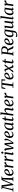

<svg xmlns="http://www.w3.org/2000/svg" viewBox="5432 -6326 1107 12083"><g transform="rotate(-90 5985.5 -284.5)"><path d="M-36 0 -32 -36.5 49 -49.5 209 -691.5 119 -703 124 -743H367L437 -250.5L451.5 -142.5L494.5 -255.5L703 -743H923.5L919 -703L832 -692L816 -50L900 -36.5L897 0H614L618 -37L708.5 -49L727.5 -494L740 -694L667 -516.5L440 0.5L378.5 0L298.5 -505.5L268.5 -694.5L227.5 -503L124 -49.5L222 -36.5L218 0Z M1364 -94.5Q1349.5 -74 1320 -49.5Q1290.5 -25 1248.8 -7.2Q1207 10.5 1156 10.5Q1085.5 10.5 1042 -21.2Q998.5 -53 979 -103.2Q959.5 -153.5 960.5 -208.5Q961 -280 983.2 -343.5Q1005.5 -407 1045 -455.8Q1084.5 -504.5 1137.5 -532.5Q1190.5 -560.5 1253 -560.5Q1325 -560.5 1359.2 -526.5Q1393.5 -492.5 1393.5 -441.5Q1394 -396 1372 -361Q1350 -326 1313.5 -300.8Q1277 -275.5 1233.5 -259.2Q1190 -243 1147.2 -235Q1104.5 -227 1070.5 -226Q1068 -183 1078 -143Q1088 -103 1113.2 -77.5Q1138.5 -52 1182 -52Q1227.5 -52 1268.8 -73.5Q1310 -95 1343 -130.5ZM1230.5 -511.5Q1195 -511.5 1167.2 -489Q1139.5 -466.5 1119.2 -430.2Q1099 -394 1087.2 -351.8Q1075.5 -309.5 1072 -270Q1108.5 -271.5 1147.2 -283.8Q1186 -296 1219.2 -317.8Q1252.5 -339.5 1272.8 -369.5Q1293 -399.5 1293 -437Q1292.5 -474 1276 -492.8Q1259.5 -511.5 1230.5 -511.5Z M1618 -405Q1630.5 -439 1656 -474.5Q1681.5 -510 1717 -534.2Q1752.5 -558.5 1795 -558.5Q1819 -558.5 1829 -551L1806 -440Q1801 -443.5 1788.8 -447Q1776.5 -450.5 1758.5 -450.5Q1718.5 -450.5 1677.8 -421.2Q1637 -392 1615 -344L1567 0H1465.5L1532 -476.5L1479.5 -500.5L1486 -534.5L1612.5 -557.5L1632.5 -545.5L1625 -457.5Z M2021.5 -405Q2034 -439 2059.5 -474.5Q2085 -510 2120.5 -534.2Q2156 -558.5 2198.5 -558.5Q2222.5 -558.5 2232.5 -551L2209.5 -440Q2204.5 -443.5 2192.2 -447Q2180 -450.5 2162 -450.5Q2122 -450.5 2081.2 -421.2Q2040.5 -392 2018.5 -344L1970.5 0H1869L1935.5 -476.5L1883 -500.5L1889.5 -534.5L2016 -557.5L2036 -545.5L2028.5 -457.5Z M2345.5 10Q2313 10 2294.2 -5.5Q2275.5 -21 2279 -54.5Q2281.5 -77.5 2288.8 -124.2Q2296 -171 2305.2 -231Q2314.5 -291 2324.5 -356Q2334.5 -421 2342 -480L2280.5 -502.5L2286.5 -534.5L2432.5 -557.5L2454 -546.5L2384 -86Q2381.5 -68 2386.5 -59.5Q2391.5 -51 2400 -51Q2410 -51 2421.2 -57.5Q2432.5 -64 2449.5 -80.5L2462 -56Q2456 -47 2440.5 -31.2Q2425 -15.5 2400.8 -2.8Q2376.5 10 2345.5 10ZM2414 -623Q2388.5 -623 2372.2 -640.2Q2356 -657.5 2356.5 -685Q2357 -718 2377 -739.5Q2397 -761 2427.5 -761Q2453.5 -761 2469 -744.2Q2484.5 -727.5 2484.5 -702Q2484 -667 2464.5 -645Q2445 -623 2414 -623Z M2665.5 10 2635 -160.5 2584 -462Q2578 -494.5 2561.5 -494.5Q2551 -495 2543.2 -489.8Q2535.5 -484.5 2528 -479L2516.5 -506Q2521 -513 2535.5 -525.5Q2550 -538 2571.2 -548.5Q2592.5 -559 2618 -559Q2654.5 -559 2669.5 -541Q2684.5 -523 2689 -490L2724 -172.5L2734.5 -72L2774 -176L2919.5 -553H3013L3050.5 -166.5L3059 -70.5L3110 -150.5Q3133.5 -186.5 3155.8 -232.2Q3178 -278 3192.5 -326.8Q3207 -375.5 3207.5 -420Q3208 -447.5 3198.5 -468.2Q3189 -489 3189 -508.5Q3189 -532 3203 -546Q3217 -560 3239.5 -560Q3272.5 -560 3286.8 -533Q3301 -506 3301.5 -463Q3301.5 -429.5 3287.8 -386.8Q3274 -344 3251.2 -297.5Q3228.5 -251 3201 -206.2Q3173.5 -161.5 3146 -123.5L3059 4L2978 9L2960.5 -158.5L2941.5 -372.5L2936.5 -446.5L2913 -372L2821 -158.5L2752.5 3.5Z M3747.5 -94.5Q3733 -74 3703.5 -49.5Q3674 -25 3632.2 -7.2Q3590.5 10.5 3539.5 10.5Q3469 10.5 3425.5 -21.2Q3382 -53 3362.5 -103.2Q3343 -153.5 3344 -208.5Q3344.5 -280 3366.8 -343.5Q3389 -407 3428.5 -455.8Q3468 -504.5 3521 -532.5Q3574 -560.5 3636.5 -560.5Q3708.5 -560.5 3742.8 -526.5Q3777 -492.5 3777 -441.5Q3777.5 -396 3755.5 -361Q3733.5 -326 3697 -300.8Q3660.5 -275.5 3617 -259.2Q3573.5 -243 3530.8 -235Q3488 -227 3454 -226Q3451.5 -183 3461.5 -143Q3471.5 -103 3496.8 -77.5Q3522 -52 3565.5 -52Q3611 -52 3652.2 -73.5Q3693.5 -95 3726.5 -130.5ZM3614 -511.5Q3578.5 -511.5 3550.8 -489Q3523 -466.5 3502.8 -430.2Q3482.5 -394 3470.8 -351.8Q3459 -309.5 3455.5 -270Q3492 -271.5 3530.8 -283.8Q3569.5 -296 3602.8 -317.8Q3636 -339.5 3656.2 -369.5Q3676.5 -399.5 3676.5 -437Q3676 -474 3659.5 -492.8Q3643 -511.5 3614 -511.5Z M4249.5 -91Q4246.5 -68 4253 -59.5Q4259.5 -51 4268.5 -51Q4285 -51 4313.5 -77.5L4327 -53Q4322 -45 4306.5 -30Q4291 -15 4267.5 -2.5Q4244 10 4214 10Q4185 10 4167.5 -6Q4150 -22 4151.5 -56L4156 -90Q4131 -53 4091.5 -21.5Q4052 10 3995.5 10Q3942 10 3906.2 -16.2Q3870.5 -42.5 3852.5 -88.5Q3834.5 -134.5 3834.5 -193.5Q3834.5 -256 3855.5 -320.5Q3876.5 -385 3917.5 -439Q3958.5 -493 4018.5 -526Q4078.5 -559 4156 -559Q4180 -559 4207.5 -553Q4235 -547 4256 -538L4315.5 -557.5ZM4204.5 -491Q4180 -510 4144 -510Q4093.5 -510 4055.8 -481.5Q4018 -453 3992.8 -406.8Q3967.5 -360.5 3955 -305.2Q3942.5 -250 3942.5 -196.5Q3942.5 -124.5 3965.8 -88.2Q3989 -52 4025.5 -52Q4055 -52 4080 -67.2Q4105 -82.5 4124.5 -105Q4144 -127.5 4157 -149.5Z M4530.5 -176Q4526.5 -148 4524.5 -130Q4522.5 -112 4522.5 -93Q4522.5 -59.5 4555 -59.5Q4588.5 -59.5 4613.2 -71.5Q4638 -83.5 4654.5 -97.5L4665.5 -60.5Q4645.5 -37 4603.2 -13.5Q4561 10 4502.5 10Q4464.5 10 4440.5 -9Q4416.5 -28 4417 -71.5Q4417 -83 4419.2 -104Q4421.5 -125 4426.5 -161L4471.5 -486.5H4408L4416 -523.5L4482.5 -545.5Q4493 -557 4505 -582Q4517 -607 4527.8 -635Q4538.5 -663 4546.5 -685H4602.5L4583 -546H4704.5L4696 -486.5H4575Z M4903 -412.5Q4927.5 -452 4960.8 -485.5Q4994 -519 5033 -539Q5072 -559 5113.5 -559Q5166.5 -559 5197 -527.8Q5227.5 -496.5 5227.5 -420.5Q5227.5 -400 5223.5 -369.5Q5219.5 -339 5213.8 -306Q5208 -273 5203 -244.5Q5196 -205.5 5188 -159.8Q5180 -114 5178 -82.5Q5177 -50.5 5194.5 -50.5Q5211.5 -50.5 5244 -78.5L5256 -53.5Q5250.5 -45.5 5234.5 -30.2Q5218.5 -15 5193.8 -2.5Q5169 10 5136.5 10Q5100.5 10 5085 -6.5Q5069.5 -23 5070.5 -54.5Q5071 -82.5 5079.8 -130.5Q5088.5 -178.5 5096 -222Q5104 -265.5 5112.8 -317.8Q5121.5 -370 5121 -410.5Q5121 -454.5 5107.5 -470.8Q5094 -487 5066.5 -487Q5039 -487 5006.5 -466.2Q4974 -445.5 4943.8 -411.8Q4913.5 -378 4892.5 -338.5L4846 0H4745L4847 -749L4784.5 -766.5L4790.5 -798L4934 -817L4955 -805Z M5734 -94.5Q5719.5 -74 5690 -49.5Q5660.5 -25 5618.8 -7.2Q5577 10.5 5526 10.5Q5455.5 10.5 5412 -21.2Q5368.5 -53 5349 -103.2Q5329.5 -153.5 5330.5 -208.5Q5331 -280 5353.2 -343.5Q5375.5 -407 5415 -455.8Q5454.5 -504.5 5507.5 -532.5Q5560.5 -560.5 5623 -560.5Q5695 -560.5 5729.2 -526.5Q5763.5 -492.5 5763.5 -441.5Q5764 -396 5742 -361Q5720 -326 5683.5 -300.8Q5647 -275.5 5603.5 -259.2Q5560 -243 5517.2 -235Q5474.5 -227 5440.5 -226Q5438 -183 5448 -143Q5458 -103 5483.2 -77.5Q5508.5 -52 5552 -52Q5597.5 -52 5638.8 -73.5Q5680 -95 5713 -130.5ZM5600.5 -511.5Q5565 -511.5 5537.2 -489Q5509.5 -466.5 5489.2 -430.2Q5469 -394 5457.2 -351.8Q5445.5 -309.5 5442 -270Q5478.5 -271.5 5517.2 -283.8Q5556 -296 5589.2 -317.8Q5622.5 -339.5 5642.8 -369.5Q5663 -399.5 5663 -437Q5662.5 -474 5646 -492.8Q5629.5 -511.5 5600.5 -511.5Z M5988 -405Q6000.5 -439 6026 -474.5Q6051.5 -510 6087 -534.2Q6122.5 -558.5 6165 -558.5Q6189 -558.5 6199 -551L6176 -440Q6171 -443.5 6158.8 -447Q6146.5 -450.5 6128.5 -450.5Q6088.5 -450.5 6047.8 -421.2Q6007 -392 5985 -344L5937 0H5835.5L5902 -476.5L5849.5 -500.5L5856 -534.5L5982.5 -557.5L6002.5 -545.5L5995 -457.5Z M6490 0 6493.5 -39.5 6610 -50 6695.5 -698 6540.5 -689 6483.5 -504.5 6425.5 -503.5 6465.5 -743H7044L7017.5 -503.5L6962 -503L6956 -689L6804 -698L6718.5 -50L6839 -39.5L6835.5 0Z M7426.5 -94.5Q7412 -74 7382.5 -49.5Q7353 -25 7311.2 -7.2Q7269.5 10.5 7218.5 10.5Q7148 10.5 7104.5 -21.2Q7061 -53 7041.5 -103.2Q7022 -153.5 7023 -208.5Q7023.5 -280 7045.8 -343.5Q7068 -407 7107.5 -455.8Q7147 -504.5 7200 -532.5Q7253 -560.5 7315.5 -560.5Q7387.5 -560.5 7421.8 -526.5Q7456 -492.5 7456 -441.5Q7456.5 -396 7434.5 -361Q7412.5 -326 7376 -300.8Q7339.5 -275.5 7296 -259.2Q7252.5 -243 7209.8 -235Q7167 -227 7133 -226Q7130.5 -183 7140.5 -143Q7150.5 -103 7175.8 -77.5Q7201 -52 7244.5 -52Q7290 -52 7331.2 -73.5Q7372.5 -95 7405.5 -130.5ZM7293 -511.5Q7257.5 -511.5 7229.8 -489Q7202 -466.5 7181.8 -430.2Q7161.5 -394 7149.8 -351.8Q7138 -309.5 7134.5 -270Q7171 -271.5 7209.8 -283.8Q7248.5 -296 7281.8 -317.8Q7315 -339.5 7335.2 -369.5Q7355.5 -399.5 7355.5 -437Q7355 -474 7338.5 -492.8Q7322 -511.5 7293 -511.5Z M7830 9.5Q7801 9.5 7785.8 -5Q7770.5 -19.5 7761 -46.5L7705 -220L7565 0H7457L7678.5 -279L7597.5 -462.5Q7591 -476.5 7583.5 -486Q7576 -495.5 7562.5 -495.5Q7548.5 -495.5 7537 -488.8Q7525.5 -482 7518 -474.5L7503 -501Q7508 -508 7524 -521.8Q7540 -535.5 7565.5 -546.5Q7591 -557.5 7625 -557.5Q7653 -557.5 7669.8 -544.5Q7686.5 -531.5 7692.5 -509L7741 -339L7878.5 -546H7982.5L7767.5 -280L7853 -95.5Q7860.5 -79 7868.5 -68.2Q7876.5 -57.5 7889 -57.5Q7910.5 -57.5 7940.5 -86.5L7957 -57.5Q7952 -49 7937 -33Q7922 -17 7895.5 -3.8Q7869 9.5 7830 9.5Z M8151.5 -176Q8147.5 -148 8145.5 -130Q8143.5 -112 8143.5 -93Q8143.5 -59.5 8176 -59.5Q8209.5 -59.5 8234.2 -71.5Q8259 -83.5 8275.5 -97.5L8286.5 -60.5Q8266.5 -37 8224.2 -13.5Q8182 10 8123.5 10Q8085.5 10 8061.5 -9Q8037.5 -28 8038 -71.5Q8038 -83 8040.2 -104Q8042.5 -125 8047.5 -161L8092.5 -486.5H8029L8037 -523.5L8103.5 -545.5Q8114 -557 8126 -582Q8138 -607 8148.8 -635Q8159.5 -663 8167.5 -685H8223.5L8204 -546H8325.5L8317 -486.5H8196Z M8507.5 0 8510.5 -36.5 8578 -49.5 8661.5 -691.5 8594.5 -703 8599 -743H8727.5Q8764.5 -743 8797 -747Q8829.5 -751 8871.5 -751Q9002.5 -751 9058 -707.5Q9113.5 -664 9114.5 -578Q9115 -521 9091 -471.8Q9067 -422.5 9023 -387.8Q8979 -353 8919 -338.5Q8936.5 -331 8952.8 -310.2Q8969 -289.5 8983.5 -263Q8998 -236.5 9009.2 -211.2Q9020.5 -186 9028 -169.5Q9049 -120.5 9062 -92.2Q9075 -64 9089.8 -52Q9104.5 -40 9130 -39.5L9125 0H9006Q8992 0 8975.5 -26.2Q8959 -52.5 8937 -111Q8918 -160 8898.8 -208.8Q8879.5 -257.5 8860 -291.5Q8840.5 -325.5 8822.5 -329.5Q8819 -329 8801 -329Q8783 -329 8760.2 -328.8Q8737.5 -328.5 8720 -329L8683.5 -49.5L8775 -36.5L8772 0ZM8852.5 -703.5Q8840.5 -703.5 8814 -701.5Q8787.5 -699.5 8767.5 -695.5L8726 -377.5Q8743 -377.5 8766 -377.2Q8789 -377 8808 -377Q8827 -377 8832.5 -377.5Q8914.5 -382 8960.5 -437.8Q9006.5 -493.5 9004.5 -577Q9003 -639.5 8968.2 -671.5Q8933.5 -703.5 8852.5 -703.5Z M9588 -94.5Q9573.5 -74 9544 -49.5Q9514.5 -25 9472.8 -7.2Q9431 10.5 9380 10.5Q9309.5 10.5 9266 -21.2Q9222.5 -53 9203 -103.2Q9183.5 -153.5 9184.5 -208.5Q9185 -280 9207.2 -343.5Q9229.5 -407 9269 -455.8Q9308.5 -504.5 9361.5 -532.5Q9414.5 -560.5 9477 -560.5Q9549 -560.5 9583.2 -526.5Q9617.5 -492.5 9617.5 -441.5Q9618 -396 9596 -361Q9574 -326 9537.5 -300.8Q9501 -275.5 9457.5 -259.2Q9414 -243 9371.2 -235Q9328.5 -227 9294.5 -226Q9292 -183 9302 -143Q9312 -103 9337.2 -77.5Q9362.5 -52 9406 -52Q9451.5 -52 9492.8 -73.5Q9534 -95 9567 -130.5ZM9454.5 -511.5Q9419 -511.5 9391.2 -489Q9363.5 -466.5 9343.2 -430.2Q9323 -394 9311.2 -351.8Q9299.5 -309.5 9296 -270Q9332.5 -271.5 9371.2 -283.8Q9410 -296 9443.2 -317.8Q9476.5 -339.5 9496.8 -369.5Q9517 -399.5 9517 -437Q9516.5 -474 9500 -492.8Q9483.5 -511.5 9454.5 -511.5Z M10088.5 37Q10080.5 95.5 10053.5 136.2Q10026.5 177 9988 202Q9949.5 227 9905.8 238.2Q9862 249.5 9820.5 249.5Q9785.5 249.5 9750.2 242.8Q9715 236 9698 227.5L9721.5 144.5Q9738 158 9774.2 173.8Q9810.5 189.5 9849.5 189.5Q9909.5 189.5 9941.5 162Q9973.5 134.5 9984 62L10003.5 -73Q9980 -41.5 9940.2 -15.8Q9900.5 10 9849 10Q9767 10 9726.2 -47.5Q9685.5 -105 9685.5 -195Q9685.5 -257.5 9706.2 -321.5Q9727 -385.5 9767.5 -439.2Q9808 -493 9867.5 -526Q9927 -559 10004.5 -559Q10035 -559 10064 -552.5Q10093 -546 10113.5 -537L10177.5 -558.5ZM10064.5 -488.5Q10051.5 -499.5 10033.2 -504.8Q10015 -510 9994.5 -510Q9942 -510 9904 -480Q9866 -450 9841.5 -402.5Q9817 -355 9805.5 -300.8Q9794 -246.5 9794 -197.5Q9794 -127.5 9817 -89.8Q9840 -52 9880.5 -52Q9924.5 -52 9960 -79.8Q9995.5 -107.5 10013 -141.5Z M10374 10Q10324 10 10288.8 -17.8Q10253.5 -45.5 10253 -115Q10253 -137 10256 -167.8Q10259 -198.5 10263.5 -231.2Q10268 -264 10272 -291L10300.5 -477L10246 -503.5L10252 -537L10388.5 -557.5L10408.5 -546.5L10373.5 -288Q10368.5 -246.5 10362.5 -204.2Q10356.5 -162 10356.5 -131.5Q10356.5 -86 10372.5 -69.8Q10388.5 -53.5 10418 -53.5Q10444 -53.5 10470.8 -68.8Q10497.5 -84 10521.5 -108.5Q10545.5 -133 10562.5 -160.5L10615 -552.5H10717L10653 -87.5Q10648 -51 10668.5 -51Q10678 -51 10689.8 -57.8Q10701.5 -64.5 10719 -81L10731 -56Q10725.5 -47.5 10709.2 -31.8Q10693 -16 10668.5 -3.2Q10644 9.5 10614 9.5Q10582 9.5 10567.2 -7.5Q10552.5 -24.5 10554 -51.5Q10553.5 -56 10555.8 -73.8Q10558 -91.5 10560 -104L10558.5 -105Q10538.5 -76 10511.5 -49.5Q10484.5 -23 10450.2 -6.5Q10416 10 10374 10Z M10914 -85.5Q10909.5 -51 10930 -51Q10939 -51 10950.5 -57Q10962 -63 10980 -80.5L10992 -56.5Q10986 -47 10970.8 -31.2Q10955.5 -15.5 10931 -2.8Q10906.5 10 10873 10Q10846.5 10 10828.2 -4.2Q10810 -18.5 10810.5 -52Q10810.5 -58.5 10811.8 -70Q10813 -81.5 10814.5 -90L10909 -749.5L10846.5 -767L10854.5 -798.5L10997 -817.5L11016.5 -805.5Z M11483.5 -91Q11480.5 -68 11487 -59.5Q11493.5 -51 11502.5 -51Q11519 -51 11547.5 -77.5L11561 -53Q11556 -45 11540.5 -30Q11525 -15 11501.5 -2.5Q11478 10 11448 10Q11419 10 11401.5 -6Q11384 -22 11385.5 -56L11390 -90Q11365 -53 11325.5 -21.5Q11286 10 11229.5 10Q11176 10 11140.2 -16.2Q11104.5 -42.5 11086.5 -88.5Q11068.5 -134.5 11068.5 -193.5Q11068.5 -256 11089.5 -320.5Q11110.5 -385 11151.5 -439Q11192.5 -493 11252.5 -526Q11312.5 -559 11390 -559Q11414 -559 11441.5 -553Q11469 -547 11490 -538L11549.5 -557.5ZM11438.5 -491Q11414 -510 11378 -510Q11327.5 -510 11289.8 -481.5Q11252 -453 11226.8 -406.8Q11201.5 -360.5 11189 -305.2Q11176.5 -250 11176.5 -196.5Q11176.5 -124.5 11199.8 -88.2Q11223 -52 11259.5 -52Q11289 -52 11314 -67.2Q11339 -82.5 11358.5 -105Q11378 -127.5 11391 -149.5Z M11796 -405Q11808.5 -439 11834 -474.5Q11859.5 -510 11895 -534.2Q11930.5 -558.5 11973 -558.5Q11997 -558.5 12007 -551L11984 -440Q11979 -443.5 11966.8 -447Q11954.5 -450.5 11936.5 -450.5Q11896.5 -450.5 11855.8 -421.2Q11815 -392 11793 -344L11745 0H11643.5L11710 -476.5L11657.5 -500.5L11664 -534.5L11790.5 -557.5L11810.5 -545.5L11803 -457.5Z"/></g></svg>

Font: Merriweather Text Regular
Style: Italic
Weight: 400
Italic angle: -7.8°
Designer: Eben Sorkin
Foundry: Eben Sorkin
Version: Version 2.100; ttfautohint (v1.7.19-72a1) -l 8 -r 50 -G 200 